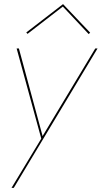

<svg xmlns="http://www.w3.org/2000/svg" viewBox="-20 -696 495 935"><path d="M47 219H36L181 -21L61 -460H72L191 -20L180 -21L444 -460H455ZM114 -531 108 -538 287 -676 419 -537 412 -530 286 -664Z"/></svg>

Font: Jost Thin
Style: Italic
Weight: 200
Italic angle: -5°
Version: Version 3.710